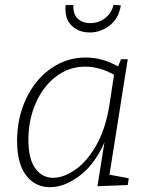

<svg xmlns="http://www.w3.org/2000/svg" viewBox="-20 -771 622 798"><path d="M435 -45 515 -30 511 -2 385 3 414 -179Q374 -88 311 -40.5Q248 7 187 7Q127 7 89 -41.5Q51 -90 51 -186Q51 -280 88 -359.5Q125 -439 190.5 -485.5Q256 -532 336 -532Q404 -532 471 -495L483 -525H511ZM434 -330 454 -460Q395 -494 334 -494Q267 -494 213 -453Q159 -412 128.5 -342Q98 -272 98 -190Q98 -111 126.5 -71.5Q155 -32 201 -32Q244 -32 292.5 -65.5Q341 -99 379.5 -166Q418 -233 434 -330ZM252 -733Q252 -744 253 -750H285Q283 -713 302.5 -694Q322 -675 355 -675Q389 -675 416 -695Q443 -715 452 -751L482 -749Q474 -695 436.5 -665.5Q399 -636 353 -636Q310 -636 281 -661.5Q252 -687 252 -733Z"/></svg>

Font: Bitter Pro Light
Style: Italic
Weight: 300
Italic angle: -9°
Designer: Sol Matas, and Bitter project Authors
Foundry: Sol Matas
Version: Version 1.010